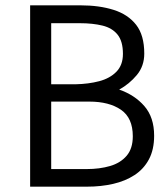

<svg xmlns="http://www.w3.org/2000/svg" viewBox="-20 -700 630 720"><path d="M306 0Q359 0 404.5 -10.5Q450 -21 484.5 -43.5Q519 -66 538.5 -102.5Q558 -139 558 -191Q558 -260 521.5 -302Q485 -344 427 -364Q465 -385 493 -418.5Q521 -452 521 -499Q521 -568 490.5 -607Q460 -646 406 -663Q352 -680 282 -680H93V0ZM279 -613Q328 -613 364.5 -604Q401 -595 421 -570Q441 -545 441 -498Q441 -456 416.5 -431Q392 -406 352 -395.5Q312 -385 264 -384H172V-613ZM315 -319Q389 -319 433.5 -288.5Q478 -258 478 -189Q478 -143 455 -116Q432 -89 393 -77.5Q354 -66 305 -66H172V-319Z"/></svg>

Font: Catamaran Thin
Style: Regular
Weight: 400
Version: Version 2.000